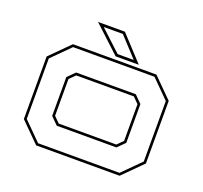

<svg xmlns="http://www.w3.org/2000/svg" viewBox="-120 -826 1016 963"><g transform="rotate(20 388.0 -344.0)"><path d="M165.5 0 62.5 -103V-437L165.5 -540H611L714 -437V-103L611 0ZM171 -13.5H605.5L700.5 -108.5V-431.5L605.5 -526.5H171L76 -431.5V-108.5ZM229 -128 190.5 -166.5V-373.5L229 -412H547.5L586 -373.5V-166.5L547.5 -128ZM234.5 -141.5H542L572.5 -172V-368L542 -398.5H234.5L204 -368V-172ZM511 -556H387.5L245.5 -688H389ZM479 -570 383 -674H281L393 -570Z"/></g></svg>

Font: Tourney Expanded Thin
Style: Regular
Weight: 100
Width: 7
Designer: Tyler Finck
Foundry: Etcetera Type Co
Version: Version 1.010; ttfautohint (v1.8.3)